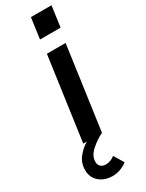

<svg xmlns="http://www.w3.org/2000/svg" viewBox="-269 -731 750 986"><g transform="rotate(-30 106.0 -238.5)"><path d="M98 -493H209L140 0Q104 17 70 47Q36 77 36 112Q36 131 47.5 141Q59 151 77 151Q106 151 130 131L165 189Q124 220 78 220Q31 220 0 193.5Q-31 167 -31 123Q-31 81 -6.5 50Q18 19 50 0H29ZM121 -697H243L226 -574H104Z"/></g></svg>

Font: Hanken Grotesk SemiBold
Style: Italic
Weight: 600
Italic angle: -8°
Designer: Alfredo Marco Pradil
Foundry: Hanken Design Co.
Version: Version 3.014